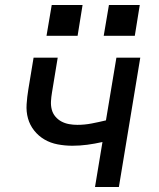

<svg xmlns="http://www.w3.org/2000/svg" viewBox="-20 -752 640 772"><path d="M362 0 392 -181Q361 -174 331 -170Q301 -166 271 -166Q241 -166 212 -171.5Q183 -177 159 -191Q135 -205 117.5 -227Q100 -249 92.5 -276Q85 -303 87 -333Q89 -363 94 -393L115 -520H212L189 -380Q186 -362 185 -345Q184 -328 188 -312Q192 -296 202.5 -283.5Q213 -271 227 -263.5Q241 -256 257.5 -253Q274 -250 291 -250Q320 -250 348.5 -255.5Q377 -261 406 -268L448 -520H544L458 0ZM397 -608 418 -732H542L522 -608ZM167 -608 188 -732H312L292 -608Z"/></svg>

Font: Iosevka SS04 Md Ex Obl
Style: Regular
Weight: 500
Width: 7
Italic angle: -9°
Monospace: yes
Designer: Belleve Invis
Foundry: Belleve Invis
Version: Version 19.0.0; ttfautohint (v1.8.4)